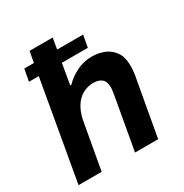

<svg xmlns="http://www.w3.org/2000/svg" viewBox="-167 -855 945 986"><g transform="rotate(-30 305.5 -361.5)"><path d="M17 0 120 -587H62L75 -658H132L144 -723H281L270 -658H424L411 -587H257L236 -465H243Q271 -495 313.5 -516.5Q356 -538 405 -538Q445 -538 479 -524Q513 -510 534 -479.5Q555 -449 555 -398Q555 -378 552.5 -357.5Q550 -337 545 -313L489 0H352L406 -304Q408 -318 410 -329.5Q412 -341 412 -352Q412 -387 394 -402Q376 -417 345 -417Q310 -417 281 -401Q252 -385 232 -353Q212 -321 203 -274L154 0Z"/></g></svg>

Font: Archivo VF Beta
Style: Italic
Weight: 400
Italic angle: -10°
Designer: Hector Gatti
Foundry: Omnibus-Type
Version: Version 1.002